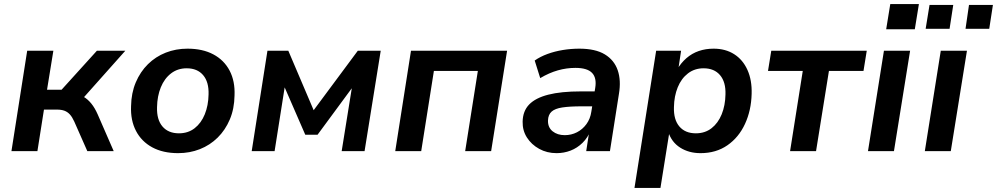

<svg xmlns="http://www.w3.org/2000/svg" viewBox="-20 -739 4876 939"><path d="M36 0 113 -491H241L210 -300H281L454 -491H593L374 -245L344 -279Q370 -277 390 -265Q410 -253 427 -232Q444 -211 458 -179L536 0H407L343 -145Q333 -167 321.5 -179.5Q310 -192 295 -197.5Q280 -203 259 -203H195L163 0Z M851 10Q777 10 724.5 -18.5Q672 -47 645 -99Q618 -151 621 -220Q622 -284 644 -336Q666 -388 703.5 -425Q741 -462 790.5 -481.5Q840 -501 897 -501Q971 -501 1023.5 -473Q1076 -445 1103 -393.5Q1130 -342 1127 -272Q1126 -207 1104 -155Q1082 -103 1044.5 -66Q1007 -29 957.5 -9.5Q908 10 851 10ZM855 -87Q900 -87 932 -112Q964 -137 981.5 -180Q999 -223 1000 -277Q1002 -338 973.5 -371.5Q945 -405 893 -405Q849 -405 816.5 -380Q784 -355 766.5 -312Q749 -269 748 -215Q746 -154 774.5 -120.5Q803 -87 855 -87Z M1211 0 1288 -491H1390L1514 -200L1730 -491H1842L1763 0H1651L1706 -342H1726L1533 -80H1473L1359 -342H1377L1323 0Z M1913 0 1990 -491H2460L2382 0H2255L2317 -392H2102L2040 0Z M2702 10Q2655 10 2617 -11Q2579 -32 2557 -66.5Q2535 -101 2536 -144Q2537 -196 2568 -228Q2599 -260 2661.5 -276Q2724 -292 2821 -292H2900L2889 -219H2825Q2766 -219 2730 -213.5Q2694 -208 2677.5 -193Q2661 -178 2660 -150Q2659 -116 2682.5 -97Q2706 -78 2742 -78Q2774 -78 2801.5 -92Q2829 -106 2848 -132Q2867 -158 2872 -193L2891 -309Q2899 -358 2875.5 -382.5Q2852 -407 2794 -407Q2751 -407 2708.5 -395Q2666 -383 2622 -357L2595 -443Q2622 -462 2657.5 -475Q2693 -488 2733 -494.5Q2773 -501 2813 -501Q2892 -501 2938 -473Q2984 -445 3001 -395.5Q3018 -346 3007 -280L2963 0H2847L2863 -104H2870Q2855 -66 2829 -40.5Q2803 -15 2770.5 -2.5Q2738 10 2702 10Z M3083 180 3189 -491H3311L3297 -398H3291Q3310 -431 3337 -454.5Q3364 -478 3397.5 -489.5Q3431 -501 3470 -501Q3528 -501 3570.5 -474Q3613 -447 3635.5 -397Q3658 -347 3656 -280Q3654 -199 3623.5 -133Q3593 -67 3537.5 -28.5Q3482 10 3406 10Q3349 10 3306.5 -17Q3264 -44 3248 -95H3254L3210 180ZM3383 -87Q3428 -87 3460 -112Q3492 -137 3509.5 -180Q3527 -223 3528 -277Q3530 -338 3501.5 -371.5Q3473 -405 3421 -405Q3377 -405 3344.5 -380Q3312 -355 3294.5 -312Q3277 -269 3276 -215Q3274 -154 3302.5 -120.5Q3331 -87 3383 -87Z M3844 0 3906 -392H3736L3752 -491H4219L4203 -392H4034L3971 0Z M4314 -596 4334 -719H4474L4454 -596ZM4225 0 4303 -491H4431L4352 0Z M4503 0 4581 -491H4709L4630 0ZM4702 -598 4719 -715H4836L4818 -598ZM4507 -598 4526 -715H4642L4624 -598Z"/></svg>

Font: Nunito Sans 11pt
Style: Bold Italic
Weight: 700
Italic angle: -9°
Version: Version 3.101;gftools[0.9.27]